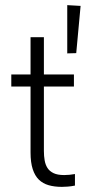

<svg xmlns="http://www.w3.org/2000/svg" viewBox="-20 -723 340 748"><path d="M24 -433H99V-578H151V-433H268V-386H151V-135Q151 -115 154 -98Q157 -81 165 -68.5Q173 -56 188.5 -48.5Q204 -41 230 -41Q240 -41 250.5 -42Q261 -43 272 -45V0Q257 3 244 4Q231 5 221 5Q192 5 169.5 -1.5Q147 -8 131.5 -23Q116 -38 107.5 -64Q99 -90 99 -129V-386H24ZM242 -703 294 -700 277 -516 242 -515Z"/></svg>

Font: Tilda Sans Light
Style: Regular
Weight: 300
Designer: ParaType Ltd
Foundry: ParaType Ltd
Version: Version 1.009